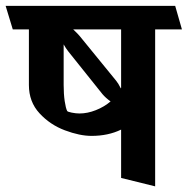

<svg xmlns="http://www.w3.org/2000/svg" viewBox="-45 -600 654 669"><path d="M588.9 -497.6H495.6V49.3L377 20V-148.4Q332 -126.5 273.9 -126.5Q232.9 -126.5 181.4 -145.8Q129.9 -165 92.8 -205.1Q55.7 -245.1 55.7 -303.7V-497.6H-0.5L-25.4 -579.6H565.4ZM377 -497.6H210Q227.1 -481.4 232.9 -474.1L359.9 -318.4Q367.2 -309.6 376 -292L377 -293.9ZM340.3 -246.6Q323.2 -258.8 312 -272L192.9 -420.9Q184.1 -432.1 176.8 -445.3V-303.7Q176.8 -272.5 180.4 -247.8Q184.1 -223.1 189 -213.4Q190.4 -210.4 205.1 -207.5Q219.7 -204.6 231.9 -204.6Q259.8 -204.6 288.8 -216.1Q317.9 -227.5 340.3 -246.6Z"/></svg>

Font: Vesper Libre
Style: Bold
Weight: 700
Designer: Robert Keller & Kimya Gandhi
Foundry: Mota Italic
Version: Version 1.058